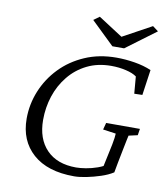

<svg xmlns="http://www.w3.org/2000/svg" viewBox="-85 -832 799 913"><g transform="rotate(10 314.5 -375.5)"><path d="M334 8.8Q205.1 8.8 134.8 -53.7Q64.5 -116.2 64.5 -222.7Q64.5 -292 90.8 -356.4Q117.2 -420.9 166 -471.7Q214.8 -522.5 283.2 -552.2Q351.6 -582 435.5 -582Q478.5 -582 523.4 -574.7Q568.4 -567.4 604.5 -551.8L586.9 -428.7L547.9 -427.7L541 -509.8Q522.5 -523.4 488.8 -531.2Q455.1 -539.1 418 -539.1Q352.5 -539.1 301.3 -513.7Q250 -488.3 214.4 -444.3Q178.7 -400.4 160.6 -345.2Q142.6 -290 142.6 -230.5Q142.6 -138.7 193.4 -86.4Q244.1 -34.2 335.9 -34.2Q355.5 -34.2 382.8 -38.6Q410.2 -43 439 -53.2Q467.8 -63.5 490.2 -80.1L455.1 -22.5L477.5 -127.9Q483.4 -153.3 486.8 -171.9Q490.2 -190.4 492.2 -204.1Q494.1 -217.8 494.1 -225.6L431.6 -234.4L440.4 -267.6H603.5L598.6 -236.3L555.7 -226.6Q554.7 -223.6 551.3 -206.1Q547.9 -188.5 542 -160.2Q533.2 -116.2 528.3 -90.8Q523.4 -65.4 519.5 -43Q495.1 -27.3 460.9 -16.1Q426.8 -4.9 392.6 2Q358.4 8.8 334 8.8ZM294.9 -739.3 323.2 -759.8 466.8 -667H410.2L580.1 -759.8L607.4 -739.3L462.9 -631.8H406.2Z"/></g></svg>

Font: Crimson Pro ExtraLight
Style: Italic
Weight: 250
Italic angle: -12°
Designer: Jacques Le Bailly
Foundry: Baron von Fonthausen
Version: Version 1.003